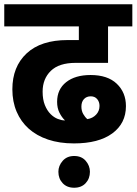

<svg xmlns="http://www.w3.org/2000/svg" viewBox="-30 -662 641 901"><path d="M317 11Q249 11 195.5 -7Q142 -25 105 -58Q68 -91 48 -138Q28 -185 28 -243Q28 -349 95 -411.5Q162 -474 287 -474H340V-538H-10V-642H591V-538H477V-367H325Q247 -367 208.5 -329.5Q170 -292 170 -232Q170 -195 180.5 -169Q191 -143 207 -127Q223 -111 241 -104Q259 -97 273 -97H275Q260 -111 249 -133Q238 -155 238 -184Q238 -243 280.5 -276.5Q323 -310 395 -310Q475 -310 518 -269Q561 -228 561 -164Q561 -83 497 -36Q433 11 317 11ZM244 144Q244 116 264 93Q284 70 318 70Q353 70 372.5 93Q392 116 392 144Q392 176 372 197.5Q352 219 318 219Q284 219 264 197.5Q244 176 244 144ZM352 -162Q352 -142 360.5 -127Q369 -112 380 -103Q405 -107 421 -124Q437 -141 437 -165Q437 -184 426 -197Q415 -210 396 -210Q376 -210 364 -197Q352 -184 352 -162Z"/></svg>

Font: Mukta ExtraBold
Style: Regular
Weight: 800
Designer: Girish Dalvi and Yashodeep Gholap
Foundry: Ek Type
Version: Version 2.538;PS 1.002;hotconv 16.6.51;makeotf.lib2.5.65220;